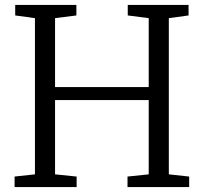

<svg xmlns="http://www.w3.org/2000/svg" viewBox="-20 -763 831 783"><path d="M122.5 -52V-689L42 -700V-743H291.5V-700L204.5 -689V-408H586.5V-689L501 -700V-743H749V-700L668.5 -689V-52L751.5 -43V0H500V-43L586.5 -52V-355H204.5V-52L292.5 -43V0H39.5V-43Z"/></svg>

Font: Merriweather 7pt Light
Style: Regular
Weight: 300
Designer: Eben Sorkin
Foundry: Eben Sorkin
Version: Version 2.200;gftools[0.9.31]